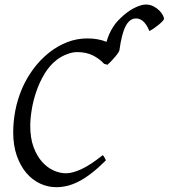

<svg xmlns="http://www.w3.org/2000/svg" viewBox="-20 -796 729 830"><path d="M689 -714.4Q688.5 -710.4 681.2 -702.9Q673.8 -695.3 663.8 -687.3Q653.8 -679.2 643.3 -672.1Q632.8 -665 626 -661.6Q619.1 -678.2 611.8 -689Q604.5 -699.7 596.7 -705.8Q588.9 -711.9 581.5 -714.1Q574.2 -716.3 568.4 -716.3Q540.5 -716.3 523.2 -683.1Q505.9 -649.9 496.6 -580.6H496.1Q497.1 -577.6 491.7 -569.1Q486.3 -560.5 477.8 -550.5Q469.2 -540.5 460.2 -531Q451.2 -521.5 444.8 -516.1L430.2 -520Q410.2 -542 381.6 -556.4Q353 -570.8 313 -570.8Q293.5 -570.8 269 -561.5Q244.6 -552.2 225.1 -537.1Q194.3 -513.2 172.6 -477.1Q150.9 -440.9 137.2 -401.1Q123.5 -361.3 117.2 -322Q110.8 -282.7 110.8 -252Q110.8 -198.7 125.2 -159.9Q139.6 -121.1 162.4 -95.9Q185.1 -70.8 212.2 -58.8Q239.3 -46.9 265.1 -46.9Q292.5 -46.9 330.8 -64.2Q369.1 -81.5 423.8 -125Q426.3 -124 428.2 -120.8Q430.2 -117.7 432.1 -114.3Q434.1 -110.8 435.5 -107.7Q437 -104.5 438 -103Q404.8 -69.8 375.7 -47.4Q346.7 -24.9 320.3 -11.5Q293.9 2 270 7.6Q246.1 13.2 223.1 13.2Q186.5 13.2 152.8 -2.7Q119.1 -18.6 93.5 -48.8Q67.9 -79.1 52.5 -123.3Q37.1 -167.5 37.1 -224.1Q37.1 -270 46.1 -317.6Q55.2 -365.2 74.2 -410.4Q93.3 -455.6 123 -496.3Q152.8 -537.1 193.8 -569.8Q229.5 -597.7 270.8 -613.8Q312 -629.9 357.9 -629.9Q381.8 -629.9 402.6 -626Q423.3 -622.1 440.4 -615.2Q445.8 -634.3 453.1 -650.4Q460.4 -666.5 469.5 -680.4Q478.5 -694.3 490.2 -706.8Q502 -719.2 516.1 -731.4Q542 -753.4 567.6 -764.9Q593.3 -776.4 610.4 -776.4Q629.4 -776.4 644.3 -768.3Q659.2 -760.3 669.4 -749.8Q679.7 -739.3 684.6 -729Q689 -719.7 689 -715.3Z"/></svg>

Font: Akkhara
Style: Italic
Weight: 400
Italic angle: -7°
Designer: J. Victor Gaultney
Version: Version 1.00 June 13, 2006, initial release